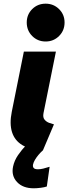

<svg xmlns="http://www.w3.org/2000/svg" viewBox="-20 -807 370 1041"><path d="M212.9 7.8Q143.1 4.9 101.3 -20Q59.6 -44.9 45.2 -90.6Q30.8 -136.2 43.9 -201.2L109.4 -527.3H283.2L215.8 -193.4Q211.4 -170.4 221.7 -158.2Q231.9 -146 247.3 -140.6Q262.7 -135.3 272.5 -132.8ZM227.5 -582Q184.1 -582 154.5 -611.8Q125 -641.6 125 -685.1Q125 -728 154.5 -757.6Q184.1 -787.1 227.5 -787.1Q270.5 -787.1 300.3 -757.6Q330.1 -728 330.1 -685.1Q330.1 -641.6 300.3 -611.8Q270.5 -582 227.5 -582ZM163.1 213.9Q104 213.9 72.3 179.9Q40.5 146 50.8 96.2Q57.6 63.5 77.9 33.9Q98.1 4.4 120.8 -17.8Q143.6 -40 156.7 -49.8L212.9 7.8Q200.2 19 188.7 32.7Q177.2 46.4 169.4 59.8Q161.6 73.2 159.2 84.5Q156.7 96.2 162.4 103.5Q168 110.8 186 110.8Q198.7 110.8 214.1 107.2Q229.5 103.5 249 97.2L233.9 204.1Q221.7 208.5 200.7 211.2Q179.7 213.9 163.1 213.9Z"/></svg>

Font: Reddit Sans Black
Style: Italic
Weight: 900
Italic angle: -11.25°
Designer: Stephen Hutchings
Version: Version 1.013